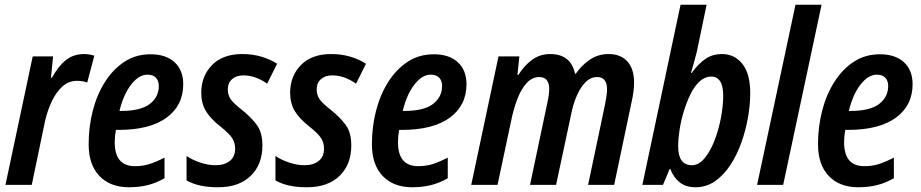

<svg xmlns="http://www.w3.org/2000/svg" viewBox="-20 -780 3887 810"><path d="M3 0 118 -542H204L195 -452H199Q226 -501 258 -526.5Q290 -552 335 -552Q357 -552 378 -545L348 -432Q328 -439 305 -439Q269 -439 242.5 -414.5Q216 -390 198 -351.5Q180 -313 170 -269L114 0Z M524 10Q445 10 399.5 -37.5Q354 -85 354 -172Q354 -245 371.5 -313Q389 -381 423 -434.5Q457 -488 505 -519.5Q553 -551 615 -551Q680 -551 716.5 -517.5Q753 -484 753 -425Q753 -335 682.5 -283.5Q612 -232 481 -232H469Q464 -206 464 -180Q464 -79 549 -79Q582 -79 609.5 -87.5Q637 -96 674 -115V-28Q639 -8 603 1Q567 10 524 10ZM491 -312Q574 -312 612 -341.5Q650 -371 650 -417Q650 -439 638 -452Q626 -465 602 -465Q566 -465 533.5 -423.5Q501 -382 484 -312Z M900 10Q856 10 823.5 2.5Q791 -5 767 -19V-122Q792 -105 825.5 -94Q859 -83 890 -83Q927 -83 949.5 -101Q972 -119 972 -153Q972 -177 960 -196.5Q948 -216 909 -247Q867 -280 848 -312.5Q829 -345 829 -388Q829 -459 874.5 -505.5Q920 -552 1002 -552Q1045 -552 1082.5 -541Q1120 -530 1149 -511L1107 -427Q1058 -462 1006 -462Q977 -462 959 -446Q941 -430 941 -403Q941 -380 952.5 -362.5Q964 -345 1000 -317Q1042 -283 1064.5 -251.5Q1087 -220 1087 -166Q1087 -86 1037.5 -38Q988 10 900 10Z M1275 10Q1231 10 1198.5 2.5Q1166 -5 1142 -19V-122Q1167 -105 1200.5 -94Q1234 -83 1265 -83Q1302 -83 1324.5 -101Q1347 -119 1347 -153Q1347 -177 1335 -196.5Q1323 -216 1284 -247Q1242 -280 1223 -312.5Q1204 -345 1204 -388Q1204 -459 1249.5 -505.5Q1295 -552 1377 -552Q1420 -552 1457.5 -541Q1495 -530 1524 -511L1482 -427Q1433 -462 1381 -462Q1352 -462 1334 -446Q1316 -430 1316 -403Q1316 -380 1327.5 -362.5Q1339 -345 1375 -317Q1417 -283 1439.5 -251.5Q1462 -220 1462 -166Q1462 -86 1412.5 -38Q1363 10 1275 10Z M1719 10Q1640 10 1594.5 -37.5Q1549 -85 1549 -172Q1549 -245 1566.5 -313Q1584 -381 1618 -434.5Q1652 -488 1700 -519.5Q1748 -551 1810 -551Q1875 -551 1911.5 -517.5Q1948 -484 1948 -425Q1948 -335 1877.5 -283.5Q1807 -232 1676 -232H1664Q1659 -206 1659 -180Q1659 -79 1744 -79Q1777 -79 1804.5 -87.5Q1832 -96 1869 -115V-28Q1834 -8 1798 1Q1762 10 1719 10ZM1686 -312Q1769 -312 1807 -341.5Q1845 -371 1845 -417Q1845 -439 1833 -452Q1821 -465 1797 -465Q1761 -465 1728.5 -423.5Q1696 -382 1679 -312Z M1968 0 2083 -542H2171L2163 -464H2167Q2191 -503 2224.5 -527.5Q2258 -552 2301 -552Q2388 -552 2406 -469H2409Q2435 -506 2469.5 -529Q2504 -552 2547 -552Q2599 -552 2627 -520.5Q2655 -489 2655 -432Q2655 -415 2652.5 -394.5Q2650 -374 2645 -352L2571 0H2461L2532 -337Q2536 -357 2538.5 -374Q2541 -391 2541 -403Q2541 -455 2499 -455Q2472 -455 2450.5 -433.5Q2429 -412 2413.5 -376.5Q2398 -341 2390 -300L2326 0H2216L2288 -341Q2297 -381 2297 -404Q2297 -455 2255 -455Q2225 -455 2202 -430Q2179 -405 2163 -363.5Q2147 -322 2137 -273L2079 0Z M2914 10Q2873 10 2847 -11Q2821 -32 2808 -67H2805L2777 0H2690L2851 -760H2961L2920 -563Q2915 -543 2908 -517Q2901 -491 2895 -472H2898Q2924 -509 2954.5 -530.5Q2985 -552 3026 -552Q3079 -552 3112 -510.5Q3145 -469 3145 -387Q3145 -338 3135.5 -284Q3126 -230 3107.5 -178Q3089 -126 3061 -83.5Q3033 -41 2996.5 -15.5Q2960 10 2914 10ZM2899 -83Q2928 -83 2952.5 -112.5Q2977 -142 2994.5 -187.5Q3012 -233 3021.5 -283.5Q3031 -334 3031 -376Q3031 -457 2980 -457Q2954 -457 2932 -437Q2910 -417 2893.5 -383.5Q2877 -350 2865 -311Q2853 -272 2847 -233Q2841 -194 2841 -163Q2841 -83 2899 -83Z M3174 0 3336 -760H3446L3284 0Z M3601 10Q3522 10 3476.5 -37.5Q3431 -85 3431 -172Q3431 -245 3448.5 -313Q3466 -381 3500 -434.5Q3534 -488 3582 -519.5Q3630 -551 3692 -551Q3757 -551 3793.5 -517.5Q3830 -484 3830 -425Q3830 -335 3759.5 -283.5Q3689 -232 3558 -232H3546Q3541 -206 3541 -180Q3541 -79 3626 -79Q3659 -79 3686.5 -87.5Q3714 -96 3751 -115V-28Q3716 -8 3680 1Q3644 10 3601 10ZM3568 -312Q3651 -312 3689 -341.5Q3727 -371 3727 -417Q3727 -439 3715 -452Q3703 -465 3679 -465Q3643 -465 3610.5 -423.5Q3578 -382 3561 -312Z"/></svg>

Font: Noto Sans Condensed SemiBold
Style: Italic
Weight: 600
Width: 3
Italic angle: -12°
Designer: Monotype Design Team
Foundry: Monotype Imaging Inc.
Version: Version 2.013; ttfautohint (v1.8.4.7-5d5b)